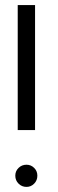

<svg xmlns="http://www.w3.org/2000/svg" viewBox="-20 -720 226 753"><path d="M49.5 -210V-700H117.5V-210ZM84 13Q65.5 13 52.8 0.2Q40 -12.5 40 -31Q40 -49 52.8 -61.5Q65.5 -74 84 -74Q101.5 -74 114 -61.5Q126.5 -49 126.5 -31Q126.5 -12.5 114 0.2Q101.5 13 84 13Z"/></svg>

Font: Urbanist
Style: Regular
Weight: 400
Designer: Corey Hu
Foundry: Corey Hu
Version: Version 1.330; ttfautohint (v1.8.4.7-5d5b)